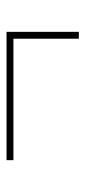

<svg xmlns="http://www.w3.org/2000/svg" viewBox="151 -558 272 615"><g transform="rotate(-90 287.5 -250.0)"><path d="M82.5 -365.5H493.5V-134H471.5V-343.5H82.5Z"/></g></svg>

Font: Newsreader 72pt ExtraLight
Style: Regular
Weight: 275
Designer: Hugues Gentile
Foundry: Production Type
Version: Version 1.003; ttfautohint (v1.8.3)